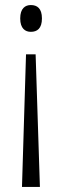

<svg xmlns="http://www.w3.org/2000/svg" viewBox="-20 -562 305 760"><path d="M102 -542C80 -542 60 -529 60 -489C60 -449 80 -436 102 -436C127 -436 146 -449 146 -489C146 -529 127 -542 102 -542ZM121 -347H83L67 178H138Z"/></svg>

Font: Noto Serif Devanagari Condensed Light
Style: Regular
Weight: 300
Width: 3
Designer: Universal Thirst, Indian Type Foundry and the Monotype Design Team
Foundry: Monotype Imaging Inc.
Version: Version 2.004